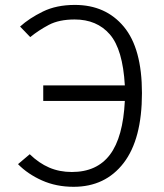

<svg xmlns="http://www.w3.org/2000/svg" viewBox="-20 -734 655 765"><path d="M278.5 -714.4Q401 -714.4 473.3 -627.7Q545.6 -541 545.6 -363.1Q545.6 -179.5 472.6 -84.6Q399.5 10.3 273.3 10.3Q204.1 10.3 147.2 -15.1Q90.3 -40.5 51.8 -80L98.5 -119.5Q134.9 -84.1 175.9 -66.4Q216.9 -48.7 266.2 -48.7Q366.2 -48.7 418.2 -117.9Q470.3 -187.2 477.4 -331.8H152.3V-393.8H477.4Q469.2 -537.4 417.7 -596.9Q366.2 -656.4 277.4 -656.4Q215.4 -656.4 174.6 -634.9Q133.8 -613.3 100.5 -586.2L60 -628.2Q96.9 -661.5 150.8 -687.9Q204.6 -714.4 278.5 -714.4Z"/></svg>

Font: Fira Code Light
Style: Regular
Weight: 300
Monospace: yes
Designer: Carrois Corporate, Edenspiekermann AG, Nikita Prokopov
Foundry: Carrois Corporate, Edenspiekermann AG, Nikita Prokopov
Version: Version 6.000; ttfautohint (v1.8.2) -l 8 -r 50 -G 200 -x 14 